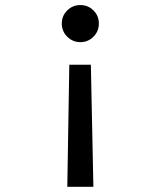

<svg xmlns="http://www.w3.org/2000/svg" viewBox="-20 -547 626 748"><path d="M242.2 180.7 250 -294.9H334L343.8 180.7ZM293 -527.3Q323.2 -527.3 344.2 -506.3Q365.2 -485.4 365.2 -455.1Q365.2 -425.3 344.2 -404.1Q323.2 -382.8 293 -382.8Q263.2 -382.8 241.9 -404.1Q220.7 -425.3 220.7 -455.1Q220.7 -485.4 241.9 -506.3Q263.2 -527.3 293 -527.3Z"/></svg>

Font: CaskaydiaCove NFP
Style: Regular
Weight: 400
Designer: Aaron Bell
Foundry: Saja Typeworks
Version: Version 2111.001; VTT 6.35;Nerd Fonts 3.1.1